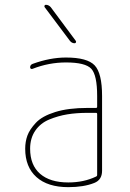

<svg xmlns="http://www.w3.org/2000/svg" viewBox="-20 -770 540 800"><path d="M384.8 -41V-294.9Q384.8 -299.8 379.9 -299.8H344.7Q298.8 -299.8 260.3 -293.5Q221.7 -287.1 185.1 -272Q148.4 -256.8 127 -225.6Q105.5 -194.3 105.5 -150.4Q105.5 -82 147 -45.9Q188.5 -9.8 264.6 -9.8Q329.1 -9.8 379.9 -34.2Q384.8 -36.1 384.8 -41ZM379.9 -320.3Q384.8 -320.3 384.8 -325.2V-370.1Q384.8 -457 360.4 -483.4Q335.9 -509.8 254.9 -509.8Q183.6 -509.8 116.2 -483.4Q112.3 -481.4 108.9 -483.4Q105.5 -485.4 105.5 -489.3Q105.5 -500 116.2 -503.9Q188.5 -530.3 254.9 -530.3Q343.8 -530.3 374.5 -497.6Q405.3 -464.8 405.3 -370.1V-58.6Q405.3 -20.5 373 -7.8Q329.1 9.8 264.6 9.8Q178.7 9.8 131.8 -32.2Q85 -74.2 85 -150.4Q85 -179.7 94.2 -205.1Q103.5 -230.5 129.4 -258.3Q155.3 -286.1 210 -303.2Q264.6 -320.3 344.7 -320.3ZM271.5 -599.6 166 -740.2Q164.1 -743.2 165.5 -746.6Q167 -750 170.9 -750Q182.6 -750 191.4 -740.2L295.9 -599.6Q297.9 -596.7 296.4 -593.3Q294.9 -589.8 291 -589.8Q279.3 -589.8 271.5 -599.6Z"/></svg>

Font: Rounded Mgen+ 1mn thin
Style: Regular
Weight: 100
Designer: [Source Han Sans]
Ryoko NISHIZUKA  (kana & ideographs); Paul D. Hunt (Latin, Greek & Cyrillic); Wenlong ZHANG  (bopomofo
Version: Version 1.059.20150602